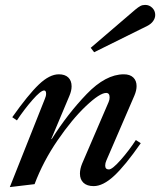

<svg xmlns="http://www.w3.org/2000/svg" viewBox="-20 -751 653 783"><path d="M163 -348Q168 -359 168 -369Q168 -382 160 -382Q146 -382 112 -343Q78 -304 49 -260L30 -273Q95 -365 138.5 -406.5Q182 -448 220 -448Q245 -448 258.5 -435Q272 -422 272 -399Q272 -381 263 -360L189 -184H191Q256 -287 333.5 -367.5Q411 -448 485 -448Q510 -448 523.5 -435Q537 -422 537 -400Q537 -382 528 -361L414 -97Q409 -86 409 -76Q409 -60 424 -60Q438 -60 472 -98.5Q506 -137 534 -180L554 -167Q490 -75 445 -33.5Q400 8 362 8Q335 8 320.5 -5.5Q306 -19 306 -43Q306 -62 315 -84L423 -335Q427 -344 427 -354Q427 -372 413 -372Q387 -372 330.5 -318.5Q274 -265 215 -179Q156 -93 121 0L20 12ZM350 -556 532 -712Q544 -722 552.5 -726.5Q561 -731 572 -731Q589 -731 601 -719Q613 -707 613 -690Q613 -677 604.5 -665Q596 -653 580 -645L364 -538Z"/></svg>

Font: Ibarra Real Nova SemiBold
Style: Italic
Weight: 600
Italic angle: -22°
Designer: Jose Maria Ribagorda & Octavio Pardo
Foundry: Octavio Pardo
Version: Version 1.014